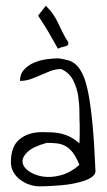

<svg xmlns="http://www.w3.org/2000/svg" viewBox="-20 -659 378 681"><path d="M18.6 -84Q18.6 -139.6 49.3 -165Q80.1 -190.4 129.9 -190.4Q149.4 -190.4 166.5 -189.5Q183.6 -188.5 199.2 -184.6Q214.8 -180.7 230 -172.9Q245.1 -165 261.7 -150.4Q261.7 -153.3 262.2 -162.6Q262.7 -171.9 262.7 -182.6Q262.7 -193.4 262.7 -202.6Q262.7 -211.9 262.7 -215.8Q261.7 -233.4 261.7 -261.2Q261.7 -289.1 257.3 -318.4Q252.9 -347.7 239.7 -374Q226.6 -400.4 197.3 -414.1Q176.8 -414.1 159.2 -407.2Q141.6 -400.4 124 -392.6Q106.4 -384.8 88.9 -378.4Q71.3 -372.1 50.8 -372.1Q50.8 -396.5 65.9 -412.6Q81.1 -428.7 102.5 -437.5Q124 -446.3 147.5 -449.2Q170.9 -452.1 188.5 -452.1Q206.1 -449.2 221.2 -445.3Q236.3 -441.4 249.5 -429.7Q262.7 -418 273.9 -394Q285.2 -370.1 293.5 -327.1Q301.8 -284.2 308.1 -218.3Q314.5 -152.3 318.4 -56.6Q320.3 -43.9 310.1 -34.7Q299.8 -25.4 282.2 -19Q264.6 -12.7 242.7 -8.3Q220.7 -3.9 198.2 -2Q175.8 0 155.3 1Q134.8 2 121.1 2Q103.5 2 85.4 -3.9Q67.4 -9.8 52.2 -21Q37.1 -32.2 27.8 -48.3Q18.6 -64.5 18.6 -84ZM145.5 -152.3Q96.7 -138.7 77.1 -119.6Q57.6 -100.6 60.1 -83Q62.5 -65.4 83 -51.3Q103.5 -37.1 132.8 -32.7Q162.1 -28.3 196.3 -37.6Q230.5 -46.9 261.7 -74.2Q250 -102.5 238.3 -117.7Q226.6 -132.8 212.9 -140.6Q199.2 -148.4 182.6 -150.4Q166 -152.3 145.5 -152.3ZM142.6 -638.7Q160.2 -621.1 169.4 -606.9Q178.7 -592.8 185.5 -578.6Q192.4 -564.5 200.2 -547.9Q208 -531.2 222.7 -507.8Q222.7 -501 219.7 -498.5Q216.8 -496.1 211.4 -494.6Q206.1 -493.2 199.7 -491.7Q193.4 -490.2 185.5 -486.3Q172.9 -507.8 166 -520.5Q159.2 -533.2 152.8 -543.9Q146.5 -554.7 138.2 -567.9Q129.9 -581.1 115.2 -603.5Z"/></svg>

Font: Annie Use Your Telescope
Style: Regular
Weight: 400
Designer: Kimberly Geswein
Foundry: Kimberly Geswein
Version: Version 1.002 2001